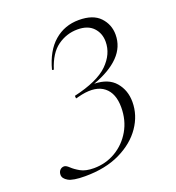

<svg xmlns="http://www.w3.org/2000/svg" viewBox="-133 -831 866 947"><g transform="rotate(-20 300.0 -357.5)"><path d="M207.5 -12.5Q270 -12.5 322 -43.2Q374 -74 405 -127.5Q436 -181 436 -249Q436 -322.5 394.2 -356Q352.5 -389.5 275.5 -374L241.5 -366L240.5 -380Q367 -409 420.8 -461.8Q474.5 -514.5 474.5 -579.5Q474.5 -624 446.2 -653.8Q418 -683.5 364 -683.5Q306.5 -683.5 259 -649.5Q211.5 -615.5 187 -536.5L178 -538.5Q202.5 -631.5 256.8 -678.2Q311 -725 386 -725Q460.5 -725 496.5 -686.8Q532.5 -648.5 532.5 -595.5Q532.5 -531 485.5 -483Q438.5 -435 350.5 -403.5Q424 -402 460.5 -359.2Q497 -316.5 497 -255Q497 -185.5 455.5 -125Q414 -64.5 337 -27.2Q260 10 153 10Q89.5 10 65 -4.2Q40.5 -18.5 40.5 -37.5Q40.5 -53 49.2 -62.2Q58 -71.5 71 -71.5Q81.5 -71.5 96.8 -56.8Q112 -42 138.2 -27.2Q164.5 -12.5 207.5 -12.5Z"/></g></svg>

Font: Newsreader 72pt Light
Style: Italic
Weight: 300
Italic angle: -17°
Designer: Hugues Gentile
Foundry: Production Type
Version: Version 1.003; ttfautohint (v1.8.3)